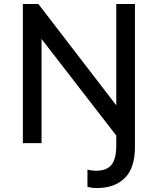

<svg xmlns="http://www.w3.org/2000/svg" viewBox="-20 -720 794 966"><path d="M468 226Q451 226 439.5 224Q428 222 420 220V133Q429 136 441 137.5Q453 139 463 139Q518 139 541.5 108.5Q565 78 565 12V-38L189 -524V0H95V-700H173L565 -190V-700H659V19Q659 125 608 175.5Q557 226 468 226Z"/></svg>

Font: Tilda Sans Medium
Style: Regular
Weight: 500
Designer: ParaType Ltd
Foundry: ParaType Ltd
Version: Version 1.009